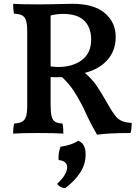

<svg xmlns="http://www.w3.org/2000/svg" viewBox="-20 -699 733 1009"><path d="M672 -53Q672 -20 666 0Q550 0 490 9Q459 -45 440 -85.5Q421 -126 417 -135Q388 -191 366 -224Q344 -257 306 -294L275 -293L246 -294V-146Q246 -107 251.5 -87Q257 -67 270 -59Q283 -51 308 -50Q313 -34 313 3Q271 0 179 0Q100 0 49 3Q49 -32 55 -50Q83 -52 97 -60Q111 -68 117 -87Q123 -106 123 -144V-533Q123 -571 117 -590.5Q111 -610 96.5 -618Q82 -626 54 -627Q49 -646 49 -679Q86 -676 183 -676L262 -677Q326 -679 361 -679Q473 -679 530.5 -630.5Q588 -582 588 -505Q588 -433 544.5 -384Q501 -335 426 -316Q461 -286 484.5 -253Q508 -220 553 -141Q573 -106 587.5 -88.5Q602 -71 621 -63Q640 -55 672 -53ZM286 -347Q362 -347 410.5 -383.5Q459 -420 459 -491Q459 -555 422.5 -590.5Q386 -626 311 -626Q280 -626 246 -618V-350Q270 -347 286 -347ZM430 113Q430 165 400.5 209.5Q371 254 322 290Q294 287 280 267Q306 244 319.5 221Q333 198 333 180Q333 147 288 142Q286 128 289 107.5Q292 87 298 72Q355 64 391 41Q430 55 430 113Z"/></svg>

Font: Vollkorn SC SemiBold
Style: Regular
Weight: 600
Designer: Friedrich Althausen
Foundry: Friedrich Althausen
Version: Version 4.015